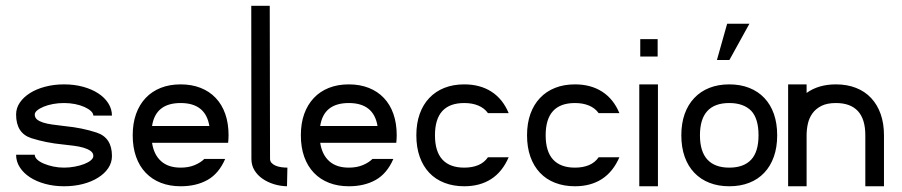

<svg xmlns="http://www.w3.org/2000/svg" viewBox="-20 -649 3144 669"><path d="M305.2 -246.1Q305.2 -254.4 296.6 -262.2Q288.1 -270 273.9 -276.4Q259.8 -282.7 241.5 -286.4Q223.1 -290 203.1 -290Q183.1 -290 164.8 -286.6Q146.5 -283.2 132.3 -277.3Q118.2 -271.5 109.6 -264.4Q101.1 -257.3 101.1 -250Q101.1 -239.3 109.1 -232.7Q117.2 -226.1 130.4 -221.9Q143.6 -217.8 160.6 -215.3Q177.7 -212.9 195.3 -210.9L206.5 -209.5Q266.6 -203.6 316.9 -187Q370.1 -169.4 370.1 -105.5Q370.1 -82.5 357.2 -63.2Q344.2 -43.9 321.5 -29.8Q298.8 -15.6 268.6 -7.8Q238.3 0 203.1 0Q168 0 137.5 -8.3Q106.9 -16.6 84.5 -31.2Q62 -45.9 49.1 -65.9Q36.1 -85.9 36.1 -109.9H101.1Q101.1 -101.1 109.6 -93Q118.2 -85 132.6 -78.9Q147 -72.8 165.3 -68.8Q183.6 -64.9 203.1 -64.9Q222.2 -64.9 240.5 -68.4Q258.8 -71.8 273.2 -77.4Q287.6 -83 296.4 -90.3Q305.2 -97.7 305.2 -105.5Q305.2 -116.2 295.7 -123Q286.1 -129.9 271.2 -134.3Q256.3 -138.7 237.5 -141.1Q218.8 -143.6 200.2 -145.5Q169.4 -148.4 141.6 -154.1Q113.8 -159.7 89.4 -167.5Q36.1 -184.6 36.1 -250Q36.1 -272.5 49.1 -291.5Q62 -310.5 84.5 -324.7Q106.9 -338.9 137.5 -346.9Q168 -355 203.1 -355Q238.8 -355 269.3 -346.7Q299.8 -338.4 322.3 -323.7Q344.7 -309.1 357.4 -289.1Q370.1 -269 370.1 -246.1Z M609.4 -355Q647.9 -355 679 -342.8Q710 -330.6 731.7 -307.6Q753.4 -284.7 764.9 -252Q776.4 -219.2 776.4 -177.7Q776.4 -169.9 775.9 -163.8Q775.4 -157.7 774.9 -151.4H509.8Q516.1 -109.9 541.3 -87.4Q566.4 -64.9 609.4 -64.9Q637.2 -64.9 658.2 -73.7Q679.2 -82.5 691.9 -95.2H764.6Q742.7 -44.4 703.4 -22.2Q664.1 0 609.4 0Q571.3 0 540.5 -12Q509.8 -23.9 487.8 -46.9Q465.8 -69.8 454.1 -102.8Q442.4 -135.7 442.4 -177.7Q442.4 -219.2 454.1 -252Q465.8 -284.7 487.5 -307.6Q509.3 -330.6 540 -342.8Q570.8 -355 609.4 -355ZM709.5 -210Q696.3 -290 609.4 -290Q522 -290 509.8 -210Z M919.9 -628.9 920.9 -95.7Q920.9 -86.9 926.5 -81.1Q932.1 -75.2 940.9 -71.5Q949.7 -67.9 960.4 -66.4Q971.2 -64.9 981.4 -64.9L980 0Q956.5 -0.5 934.3 -7.3Q912.1 -14.2 894.5 -26.4Q877 -38.6 866.5 -55.9Q856 -73.2 856 -95.2L855.5 -628.9Z M1195.3 -355Q1233.9 -355 1264.9 -342.8Q1295.9 -330.6 1317.6 -307.6Q1339.4 -284.7 1350.8 -252Q1362.3 -219.2 1362.3 -177.7Q1362.3 -169.9 1361.8 -163.8Q1361.3 -157.7 1360.8 -151.4H1095.7Q1102.1 -109.9 1127.2 -87.4Q1152.3 -64.9 1195.3 -64.9Q1223.1 -64.9 1244.1 -73.7Q1265.1 -82.5 1277.8 -95.2H1350.6Q1328.6 -44.4 1289.3 -22.2Q1250 0 1195.3 0Q1157.2 0 1126.5 -12Q1095.7 -23.9 1073.7 -46.9Q1051.8 -69.8 1040 -102.8Q1028.3 -135.7 1028.3 -177.7Q1028.3 -219.2 1040 -252Q1051.8 -284.7 1073.5 -307.6Q1095.2 -330.6 1126 -342.8Q1156.7 -355 1195.3 -355ZM1295.4 -210Q1282.2 -290 1195.3 -290Q1107.9 -290 1095.7 -210Z M1597.7 -355Q1652.8 -355 1692.4 -329.6Q1731.9 -304.2 1752.4 -254.9H1680.2Q1667.5 -272.5 1646.5 -281.2Q1625.5 -290 1597.7 -290Q1495.6 -290 1495.6 -177.7Q1495.6 -121.1 1521.5 -93Q1547.4 -64.9 1597.7 -64.9Q1625.5 -64.9 1646.5 -73.7Q1667.5 -82.5 1680.2 -101.1H1752.4Q1730.5 -50.3 1691.4 -25.1Q1652.3 0 1597.7 0Q1559.6 0 1528.6 -12Q1497.6 -23.9 1475.8 -46.9Q1454.1 -69.8 1442.4 -102.8Q1430.7 -135.7 1430.7 -177.7Q1430.7 -219.2 1442.4 -252Q1454.1 -284.7 1475.8 -307.6Q1497.6 -330.6 1528.3 -342.8Q1559.1 -355 1597.7 -355Z M1983.4 -355Q2038.6 -355 2078.1 -329.6Q2117.7 -304.2 2138.2 -254.9H2065.9Q2053.2 -272.5 2032.2 -281.2Q2011.2 -290 1983.4 -290Q1881.3 -290 1881.3 -177.7Q1881.3 -121.1 1907.2 -93Q1933.1 -64.9 1983.4 -64.9Q2011.2 -64.9 2032.2 -73.7Q2053.2 -82.5 2065.9 -101.1H2138.2Q2116.2 -50.3 2077.1 -25.1Q2038.1 0 1983.4 0Q1945.3 0 1914.3 -12Q1883.3 -23.9 1861.6 -46.9Q1839.8 -69.8 1828.1 -102.8Q1816.4 -135.7 1816.4 -177.7Q1816.4 -219.2 1828.1 -252Q1839.8 -284.7 1861.6 -307.6Q1883.3 -330.6 1914.1 -342.8Q1944.8 -355 1983.4 -355Z M2272.5 -355V0H2207.5V-355ZM2210.9 -512.7H2271.5V-452.1H2210.9Z M2521 -355Q2559.6 -355 2590.6 -342.8Q2621.6 -330.6 2643.3 -307.6Q2665 -284.7 2676.5 -252Q2688 -219.2 2688 -177.7Q2688 -135.7 2676.3 -102.8Q2664.6 -69.8 2642.8 -46.9Q2621.1 -23.9 2590.3 -12Q2559.6 0 2521 0Q2482.9 0 2452.1 -12Q2421.4 -23.9 2399.4 -46.9Q2377.4 -69.8 2365.7 -102.8Q2354 -135.7 2354 -177.7Q2354 -219.2 2365.7 -252Q2377.4 -284.7 2399.2 -307.6Q2420.9 -330.6 2451.7 -342.8Q2482.4 -355 2521 -355ZM2597.7 -262.7Q2570.8 -290 2521 -290Q2418.9 -290 2418.9 -177.7Q2418.9 -121.1 2444.8 -93Q2470.7 -64.9 2521 -64.9Q2571.3 -64.9 2597.2 -92.5Q2623 -120.1 2623 -177.7Q2623 -235.4 2597.7 -262.7ZM2591.3 -566.4 2521.5 -439.9H2478L2513.7 -566.4Z M2790.5 -355V-325.2Q2832 -355 2892.6 -355Q2931.6 -355 2962.6 -342.8Q2993.7 -330.6 3015.4 -307.4Q3037.1 -284.2 3048.6 -251.5Q3060.1 -218.8 3060.1 -177.7V0H2995.1V-177.7Q2995.1 -233.9 2969.2 -262Q2943.4 -290 2892.6 -290Q2861.8 -290 2842 -280Q2822.3 -270 2810.8 -253.9Q2799.3 -237.8 2794.9 -217.8Q2790.5 -197.8 2790.5 -177.7V0H2726.1V-355Z"/></svg>

Font: Fibel Vienna LRS
Style: Regular
Weight: 400
Designer: Peter Wiegel
Foundry: Peter Wioegel
Version: Version 000.000